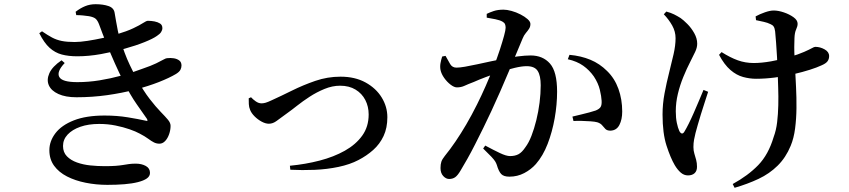

<svg xmlns="http://www.w3.org/2000/svg" viewBox="-20 -823 4040 914"><path d="M491 57Q438 57 388 47Q338 37 299 17Q260 -3 237.5 -34Q215 -65 215 -108Q215 -151 244 -189Q273 -227 331.5 -250Q390 -273 478 -273Q537 -273 588.5 -264.5Q640 -256 671 -249Q681 -246 682 -248.5Q683 -251 679 -258Q663 -281 631 -326.5Q599 -372 567 -437Q548 -474 527.5 -520Q507 -566 487.5 -614Q468 -662 452 -706Q445 -725 435.5 -733.5Q426 -742 403 -746Q390 -748 374.5 -749.5Q359 -751 343 -751L340 -767Q362 -784 385 -793.5Q408 -803 435 -803Q471 -803 497 -794Q523 -785 526 -760Q529 -744 532.5 -722Q536 -700 541 -676.5Q546 -653 552 -632Q563 -600 573.5 -571.5Q584 -543 598 -513.5Q612 -484 630 -450Q663 -390 692.5 -352Q722 -314 744.5 -291Q767 -268 779.5 -253Q792 -238 792 -224Q792 -204 785 -184Q778 -164 766 -151.5Q754 -139 739 -139Q725 -139 713 -145Q701 -151 685.5 -162.5Q670 -174 645 -187Q627 -197 597 -207.5Q567 -218 530 -225.5Q493 -233 452 -233Q401 -233 362.5 -219.5Q324 -206 302 -182.5Q280 -159 280 -128Q280 -98 298.5 -79Q317 -60 346.5 -49.5Q376 -39 410.5 -35.5Q445 -32 478 -32Q510 -32 530 -33.5Q550 -35 565 -37.5Q580 -40 594 -42Q608 -44 626 -44Q654 -44 674 -33Q694 -22 694 0Q694 16 679 26.5Q664 37 636.5 44Q609 51 572 54Q535 57 491 57ZM344 -360Q292 -360 258 -375.5Q224 -391 212.5 -417Q201 -443 215 -474.5Q229 -506 273 -536L288 -523Q249 -482 262 -457Q275 -432 348 -432Q401 -432 453.5 -440.5Q506 -449 557.5 -463Q609 -477 656 -495Q700 -510 723.5 -521.5Q747 -533 758.5 -539.5Q770 -546 775 -546Q792 -548 807.5 -545.5Q823 -543 833.5 -535Q844 -527 844 -511Q844 -501 839 -491Q834 -481 818 -471Q786 -452 736.5 -432.5Q687 -413 624 -396.5Q561 -380 490 -370Q419 -360 344 -360ZM348 -555Q306 -555 274 -563.5Q242 -572 216 -595.5Q190 -619 167 -665L180 -674Q206 -656 227.5 -644.5Q249 -633 274 -628Q299 -623 335 -623Q361 -623 396.5 -628.5Q432 -634 469 -642Q506 -650 534 -659Q584 -674 614.5 -688.5Q645 -703 661 -713.5Q677 -724 684 -724Q700 -724 715.5 -721Q731 -718 742 -711Q753 -704 753 -689Q753 -680 747 -670.5Q741 -661 727 -652Q709 -639 668 -622.5Q627 -606 573 -591Q519 -576 460.5 -565.5Q402 -555 348 -555Z M1360 -34Q1434 -41 1501.5 -58.5Q1569 -76 1621.5 -105.5Q1674 -135 1704.5 -177.5Q1735 -220 1735 -278Q1735 -316 1719 -347Q1703 -378 1672.5 -396.5Q1642 -415 1599 -415Q1562 -415 1524.5 -399.5Q1487 -384 1454 -362.5Q1421 -341 1394.5 -320Q1368 -299 1351 -287Q1315 -261 1297 -247.5Q1279 -234 1260 -234Q1244 -234 1225.5 -244Q1207 -254 1192 -269Q1177 -284 1171 -299Q1165 -313 1164.5 -327.5Q1164 -342 1164 -355L1175 -360Q1184 -350 1197.5 -340.5Q1211 -331 1225 -331Q1234 -331 1244.5 -334Q1255 -337 1274 -346Q1318 -366 1370.5 -392Q1423 -418 1481 -438Q1539 -458 1601 -458Q1670 -458 1720 -430.5Q1770 -403 1797 -359Q1824 -315 1824 -265Q1824 -214 1806 -175.5Q1788 -137 1756.5 -109Q1725 -81 1686 -61Q1646 -40 1591.5 -28.5Q1537 -17 1477.5 -14.5Q1418 -12 1362 -15Z M2118 29Q2103 29 2090 15Q2077 1 2077 -23Q2077 -41 2081 -53Q2085 -65 2097 -80Q2123 -112 2148.5 -149.5Q2174 -187 2199.5 -230.5Q2225 -274 2251 -326Q2272 -368 2292 -413.5Q2312 -459 2329.5 -503.5Q2347 -548 2359.5 -586.5Q2372 -625 2379.5 -652.5Q2387 -680 2387 -691Q2387 -701 2384 -708Q2381 -715 2372 -720Q2360 -727 2338 -731.5Q2316 -736 2297 -739V-757Q2311 -764 2330.5 -770.5Q2350 -777 2377 -777Q2393 -777 2415 -771Q2437 -765 2457.5 -754.5Q2478 -744 2491.5 -732Q2505 -720 2505 -709Q2505 -696 2498.5 -686Q2492 -676 2483 -665.5Q2474 -655 2468 -640Q2458 -616 2441 -575.5Q2424 -535 2403.5 -486Q2383 -437 2361 -387Q2339 -337 2319 -294Q2301 -255 2281 -214.5Q2261 -174 2242 -136.5Q2223 -99 2205 -67Q2187 -35 2173 -12Q2159 12 2147 20.5Q2135 29 2118 29ZM2405 18Q2378 18 2366 5.5Q2354 -7 2345 -38Q2342 -47 2337 -55Q2332 -63 2319 -77Q2306 -91 2280 -116L2290 -130Q2329 -109 2359.5 -94.5Q2390 -80 2408 -80Q2432 -80 2448.5 -89Q2465 -98 2481 -122Q2497 -143 2510 -176.5Q2523 -210 2533 -250.5Q2543 -291 2548.5 -334Q2554 -377 2554 -417Q2554 -463 2539.5 -485.5Q2525 -508 2487 -508Q2464 -508 2430.5 -500Q2397 -492 2360.5 -480Q2324 -468 2291 -455.5Q2258 -443 2236 -433Q2207 -422 2191 -414.5Q2175 -407 2155 -407Q2142 -407 2125 -420Q2108 -433 2094.5 -452Q2081 -471 2077 -490Q2074 -506 2077 -522.5Q2080 -539 2085 -554L2101 -557Q2113 -535 2123 -518Q2133 -501 2153 -501Q2168 -501 2194 -505.5Q2220 -510 2252 -517Q2284 -524 2319 -531.5Q2354 -539 2387 -545Q2410 -550 2445 -554.5Q2480 -559 2506 -559Q2564 -559 2598 -520.5Q2632 -482 2632 -387Q2632 -325 2620.5 -260Q2609 -195 2587 -138Q2565 -81 2531 -42Q2508 -16 2475.5 1Q2443 18 2405 18ZM2886 -201Q2870 -201 2862 -209Q2854 -217 2846.5 -226.5Q2839 -236 2823 -241Q2812 -244 2791.5 -245.5Q2771 -247 2749 -247.5Q2727 -248 2710 -247L2705 -268Q2725 -273 2746.5 -278Q2768 -283 2786 -288Q2804 -293 2816 -297Q2833 -304 2839 -313.5Q2845 -323 2844 -343Q2843 -364 2835.5 -395.5Q2828 -427 2807 -459Q2786 -489 2756.5 -510Q2727 -531 2683 -541L2691 -562Q2746 -557 2790.5 -538.5Q2835 -520 2870 -485Q2906 -450 2924 -400Q2942 -350 2942 -292Q2942 -254 2928.5 -228Q2915 -202 2886 -201Z M3468 53Q3541 13 3589.5 -37Q3638 -87 3663 -171Q3675 -203 3679.5 -241.5Q3684 -280 3685 -322Q3686 -364 3684.5 -405Q3683 -446 3682 -482Q3681 -514 3679 -550.5Q3677 -587 3674.5 -620Q3672 -653 3670 -673Q3668 -689 3663 -696.5Q3658 -704 3648 -708Q3634 -715 3616 -719Q3598 -723 3579 -727L3577 -745Q3597 -756 3621.5 -764.5Q3646 -773 3663 -773Q3685 -773 3711.5 -764Q3738 -755 3757.5 -741Q3777 -727 3777 -710Q3777 -698 3770 -683Q3763 -668 3762 -642Q3761 -625 3761 -599.5Q3761 -574 3762.5 -547.5Q3764 -521 3765 -497Q3767 -457 3769.5 -408Q3772 -359 3771.5 -308.5Q3771 -258 3765 -211.5Q3759 -165 3744 -129Q3721 -73 3682 -34.5Q3643 4 3591 28.5Q3539 53 3477 71ZM3255 12Q3236 12 3220.5 -1.5Q3205 -15 3192 -37Q3172 -71 3153 -129.5Q3134 -188 3134 -278Q3134 -328 3143.5 -378.5Q3153 -429 3165 -476Q3177 -523 3186.5 -565Q3196 -607 3196 -641Q3196 -673 3180 -701.5Q3164 -730 3140 -755L3152 -768Q3174 -762 3189 -754.5Q3204 -747 3220 -737Q3233 -728 3252 -709Q3271 -690 3285 -665Q3299 -640 3299 -615Q3299 -596 3289 -575.5Q3279 -555 3266 -529Q3249 -496 3233 -457Q3217 -418 3207 -376.5Q3197 -335 3197 -293Q3197 -262 3202 -238Q3207 -214 3214 -199Q3220 -188 3226.5 -187.5Q3233 -187 3239 -198Q3247 -211 3258.5 -234Q3270 -257 3282.5 -285.5Q3295 -314 3307 -342.5Q3319 -371 3329 -395L3351 -386Q3343 -361 3334 -333.5Q3325 -306 3316.5 -278.5Q3308 -251 3301.5 -228Q3295 -205 3291 -190Q3287 -174 3284 -158Q3281 -142 3281 -123Q3281 -106 3285.5 -91.5Q3290 -77 3294 -62Q3298 -47 3298 -29Q3298 -9 3286.5 1.5Q3275 12 3255 12ZM3579 -448Q3549 -448 3517.5 -456.5Q3486 -465 3457 -490Q3428 -515 3403 -562L3415 -575Q3456 -549 3492 -536Q3528 -523 3568 -523Q3605 -523 3650.5 -531Q3696 -539 3738.5 -551.5Q3781 -564 3808 -576Q3835 -588 3845.5 -594Q3856 -600 3861 -600Q3884 -600 3905.5 -588Q3927 -576 3927 -556Q3927 -542 3919.5 -531.5Q3912 -521 3891 -512Q3870 -502 3835.5 -491Q3801 -480 3758 -470Q3715 -460 3669 -454Q3623 -448 3579 -448Z"/></svg>

Font: Noto Serif SC ExtraLight SemiBold
Style: Regular
Weight: 600
Version: Version 2.002-H1;hotconv 1.1.0;makeotfexe 2.6.0